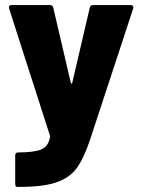

<svg xmlns="http://www.w3.org/2000/svg" viewBox="-20 -538 560 757"><path d="M47 199Q44 199 42 195.5Q40 192 40 187V75Q40 63 51 63Q115 63 143 51Q171 39 177 3Q178 2 178 1Q178 -1 177 -3L16 -504Q15 -506 15 -509Q15 -518 26 -518H177Q187 -518 190 -508L259 -212Q260 -208 262 -208Q264 -208 265 -212L334 -508Q337 -518 347 -518H495Q501 -518 503.5 -515Q506 -512 506 -509Q506 -507 505 -504L336 10Q311 85 283.5 123.5Q256 162 203.5 180.5Q151 199 54 199Z"/></svg>

Font: LinhAnh ExtBd
Style: Regular
Weight: 800
Designer: Jeremy Tribby
Foundry: Tribby Type
Version: Version 1.408